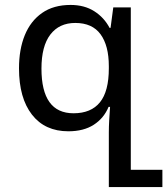

<svg xmlns="http://www.w3.org/2000/svg" viewBox="-20 -522 678 778"><path d="M421 236V14Q421 -8 422.5 -35Q424 -62 426 -89H420Q401 -43 360 -16.5Q319 10 257 10Q162 10 109.5 -57.5Q57 -125 57 -245Q57 -322 80.5 -379.5Q104 -437 150.5 -469.5Q197 -502 266 -502Q322 -502 362 -476.5Q402 -451 424 -409H428L439 -492H510V166H638V236ZM278 -63Q349 -63 385 -107.5Q421 -152 421 -245V-254Q421 -337 387.5 -383Q354 -429 285 -429Q220 -429 184 -382Q148 -335 148 -244Q148 -63 278 -63Z"/></svg>

Font: Go Noto Kurrent-Regular
Style: Regular
Weight: 400
Designer: Monotype Design Team
Foundry: Monotype Imaging Inc.
Version: Version 2.012; ttfautohint (v1.8.4.7-5d5b)